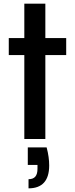

<svg xmlns="http://www.w3.org/2000/svg" viewBox="-20 -760 412 1050"><path d="M235 46H132V142H185V163C185 201 170 220 136 220V270C211 270 249 228 249 145C249 116 245 83 235 46ZM28 -459H113V0H228V-459H342V-552H228V-740H113V-552H28Z"/></svg>

Font: Malmofest Medium
Style: Regular
Weight: 500
Designer: Jonny Pinhorn (Poppins), Kolossal
Version: Version 1.004;Glyphs 3.1.2 (3151)